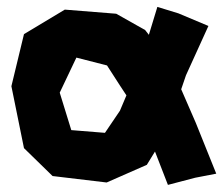

<svg xmlns="http://www.w3.org/2000/svg" viewBox="-20 -513 643 551"><path d="M324.2 -267.6 342.8 -239.3 324.2 -195.3 281.2 -131.8 184.6 -139.6 151.4 -247.1 199.2 -347.7 287.1 -325.2ZM431.6 -493.2 407.2 -413.1 396.5 -426.8 313.5 -473.6 166 -485.4 48.8 -415 12.7 -265.6 48.8 -87.9 130.9 -7.8 286.1 10.7 401.4 -40 424.8 -78.1 461.9 17.6 540 -2.9 600.6 -14.6 542 -160.2 500 -256.8 513.7 -296.9 578.1 -438.5 492.2 -474.6Z"/></svg>

Font: MaokenAssortedSans-TC
Style: Regular
Weight: 500
Version: Version 0.83